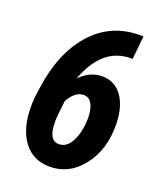

<svg xmlns="http://www.w3.org/2000/svg" viewBox="-135 -807 767 906"><g transform="rotate(20 248.0 -354.5)"><path d="M428.2 -718.8 416.5 -601.1 411.6 -601.6Q339.4 -602.5 286.6 -559.3Q233.9 -516.1 199.7 -424.8Q251.5 -476.6 311.5 -475.6Q375 -474.6 410.9 -424.3Q446.8 -374 449.2 -288.1Q451.7 -158.2 384.8 -73Q317.9 12.2 216.3 10.3Q137.7 8.3 92 -50.8Q46.4 -109.9 43 -210.4Q41.5 -243.2 44.9 -273.4L51.3 -321.8Q75.7 -503.9 169.4 -610.6Q263.2 -717.3 406.7 -718.8ZM260.3 -362.8Q216.3 -364.3 183.6 -304.7Q173.8 -226.6 173.8 -199.2Q173.8 -106 224.1 -104.5Q266.6 -103 290.8 -152.8Q314.9 -202.6 314.5 -272Q313.5 -313.5 299.6 -337.9Q285.6 -362.3 260.3 -362.8Z"/></g></svg>

Font: TypoPRO Roboto
Style: Bold Italic
Weight: 700
Italic angle: -12°
Designer: Google
Version: Version 2.136; 2016